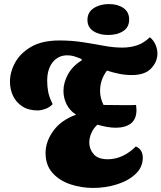

<svg xmlns="http://www.w3.org/2000/svg" viewBox="-20 -903 794 944"><path d="M166 -360Q120 -360 89.5 -380Q59 -400 44 -432Q29 -464 29 -501Q29 -549 54.5 -595.5Q80 -642 133.5 -673Q187 -704 272 -704Q333 -704 387.5 -695.5Q442 -687 490 -678Q538 -669 581 -669Q620 -669 653.5 -680Q687 -691 717 -720Q735 -705 744.5 -683.5Q754 -662 754 -639Q754 -600 723.5 -567Q693 -534 628 -534Q597 -534 566.5 -540Q536 -546 506 -556Q489 -534 480.5 -508.5Q472 -483 472 -457Q472 -420 489 -387Q516 -387 543.5 -386.5Q571 -386 590 -386Q608 -386 623.5 -386Q639 -386 649 -387Q651 -371 651 -363Q651 -317 623.5 -296Q596 -275 549 -275Q511 -275 459 -290Q439 -272 429 -248.5Q419 -225 419 -202Q419 -170 440.5 -145Q462 -120 510 -120Q584 -120 648 -183Q682 -168 682 -127Q682 -81 646.5 -47.5Q611 -14 555 3.5Q499 21 438 21Q379 21 325.5 3Q272 -15 238 -53Q204 -91 204 -151Q204 -207 242.5 -260Q281 -313 354 -339Q323 -359 307.5 -390Q292 -421 292 -456Q292 -497 314.5 -538Q337 -579 383 -607L380 -613Q354 -624 340 -627.5Q326 -631 311 -631Q266 -631 239 -597Q212 -563 212 -506Q212 -477 217 -451Q222 -425 239 -391Q224 -375 203 -367.5Q182 -360 166 -360ZM512 -731Q468 -731 439 -750Q410 -769 410 -805Q410 -843 441 -863Q472 -883 516 -883Q559 -883 587 -863.5Q615 -844 615 -807Q615 -769 585.5 -750Q556 -731 512 -731Z"/></svg>

Font: Sansita Swashed ExtraBold
Style: Regular
Weight: 800
Designer: Pablo Cosgaya
Foundry: Omnibus-Type
Version: Version 1.003; ttfautohint (v1.8.3)